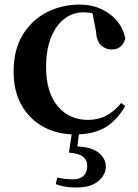

<svg xmlns="http://www.w3.org/2000/svg" viewBox="-20 -572 605 840"><path d="M308.1 16.2Q233.1 16.2 172.2 -16Q111.3 -48.3 75.4 -109.8Q39.6 -171.4 39.6 -259.7Q39.6 -354.7 79.5 -419.9Q119.4 -485 185.1 -518.5Q250.9 -551.9 329 -551.9Q380.5 -551.9 422.8 -532.5Q465.2 -513.2 492.8 -479.5Q520.4 -445.8 528 -402.4Q514.4 -355.6 469.4 -355.6Q441.9 -355.6 422.1 -373.6Q402.4 -391.6 399.6 -436.8L381.8 -530.1L449.7 -486.3Q420.8 -503.2 396.1 -510.6Q371.4 -518 344.6 -518Q298.2 -518 261.2 -489.4Q224.1 -460.7 202.9 -407.1Q181.7 -353.5 181.7 -277.6Q181.7 -168.4 232 -108Q282.4 -47.5 365.2 -47.5Q409.5 -47.5 445.8 -66.7Q482.2 -85.9 509.9 -121.4L527.8 -108.4Q492.1 -45.4 440.3 -14.6Q388.5 16.2 308.1 16.2ZM281.7 95.8 296.4 -3.9H327.8L316.8 81.7L300.9 68.1Q374.6 68.4 408.8 94.3Q443 120.2 443 156Q443 193 410 220.7Q377 248.3 314.5 248.3Q283.3 248.3 261.8 244.1Q240.3 239.9 224.1 233.4L230.5 204.8Q248 208.6 265.3 210.6Q282.6 212.6 297.8 212.6Q329.8 212.6 345.7 197.3Q361.6 182 361.6 154.6Q361.6 128.3 342.6 113.4Q323.6 98.5 281.7 95.8Z"/></svg>

Font: Source Han Serif JP VF
Style: Regular
Weight: 250
Designer: Ryoko NISHIZUKA 西塚涼子 (kana & ideographs); Frank Grießhammer (Latin, Greek & Cyrillic); Wenlong ZHANG 张文龙 (bopomofo); San
Foundry: Adobe
Version: Version 2.001;hotconv 1.1.0;makeotfexe 2.6.0